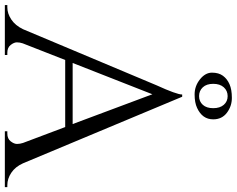

<svg xmlns="http://www.w3.org/2000/svg" viewBox="-120 -844 954 773"><g transform="rotate(90 356.5 -457.0)"><path d="M450 -839Q450 -795 404 -774Q383 -764 349.5 -764Q316 -764 289 -785.5Q262 -807 262 -834Q262 -861 274.5 -878Q287 -895 308.5 -904.5Q330 -914 363.5 -914Q397 -914 423.5 -894Q450 -874 450 -839ZM391.5 -881.5Q378 -897 356.5 -897Q335 -897 321 -881.5Q307 -866 307 -839Q307 -812 321 -797Q335 -782 356.5 -782Q378 -782 391.5 -797Q405 -812 405 -839Q405 -866 391.5 -881.5ZM715 -10H723V0H498V-10H507Q528 -10 538.5 -23.5Q549 -37 549 -49Q549 -61 545 -73L481 -243H211L144 -72Q140 -60 140 -48.5Q140 -37 150.5 -23.5Q161 -10 182 -10H191V0H-10V-10H-1Q24 -10 48 -26Q72 -42 87 -73L313 -611Q350 -692 350 -714H359L627 -73Q641 -42 665 -26Q689 -10 715 -10ZM223 -273H469L349 -594Z"/></g></svg>

Font: Cinzel Decorative
Style: Regular
Weight: 400
Designer: Natanael Gama
Version: Version 1.001;PS 001.001;hotconv 1.0.56;makeotf.lib2.0.21325